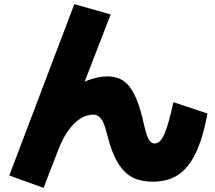

<svg xmlns="http://www.w3.org/2000/svg" viewBox="-20 -830 1040 930"><path d="M191 80 25 20 340 -810 516 -760 357 -349 297 -385Q357 -423 407 -441.5Q457 -460 500 -460Q535 -460 562 -447.5Q589 -435 609.5 -407.5Q630 -380 646.5 -336Q663 -292 677 -228Q685 -193 692.5 -172.5Q700 -152 709 -143.5Q718 -135 730 -135Q756 -135 776 -180Q796 -225 820 -335L985 -280Q963 -162 928.5 -89.5Q894 -17 843.5 16.5Q793 50 720 50Q675 50 640.5 37.5Q606 25 580 -2.5Q554 -30 534 -73.5Q514 -117 499 -178Q490 -216 480 -237Q470 -258 458 -266.5Q446 -275 430 -275Q419 -275 399.5 -269.5Q380 -264 357 -247Q334 -230 309.5 -196Q285 -162 263 -106Z"/></svg>

Font: M PLUS 2 Black
Style: Regular
Weight: 900
Designer: Coji Morishita
Foundry: UNDERFOREST DESIGN
Version: Version 1.001